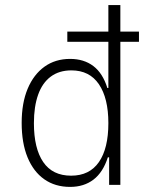

<svg xmlns="http://www.w3.org/2000/svg" viewBox="-20 -725 594 753"><path d="M255 8Q196 8 153.5 -22Q111 -52 88 -108Q65 -164 65 -243Q65 -321 88.5 -377Q112 -433 154.5 -463.5Q197 -494 255 -494Q309 -494 346 -466Q383 -438 401 -380H405V-561H244V-601H405V-705H452V-601H525V-561H452V0H408V-108H403Q384 -49 346.5 -20.5Q309 8 255 8ZM259 -36Q331 -36 368 -89.5Q405 -143 405 -242Q405 -340 368 -394.5Q331 -449 260 -449Q212 -449 179 -424.5Q146 -400 129.5 -353.5Q113 -307 113 -242Q113 -143 149.5 -89.5Q186 -36 259 -36Z"/></svg>

Font: Nunito Sans 7pt Condensed ExtraLight
Style: Regular
Weight: 250
Width: 3
Designer: Vernon Adams
Foundry: Vernon Adams
Version: Version 3.101;gftools[0.9.27]